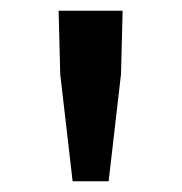

<svg xmlns="http://www.w3.org/2000/svg" viewBox="-20 -795 338 357"><path d="M92 -657 115 -458H182L205 -657L208 -775H89Z"/></svg>

Font: Alpha Sans Medium
Style: Regular
Weight: 500
Designer: [Spoqa Han Sans Neo] Dong-huui Kim  Younghwa Kang  Yujin Lee  [Noto Sans] Ryoko NISHIZUKA  (kana & ideographs); Paul D. 
Foundry: Spoqa (http://www.spoqa-han-sans.com)
Version: Version 1.100;hotconv 1.0.109;makeotfexe 2.5.65596